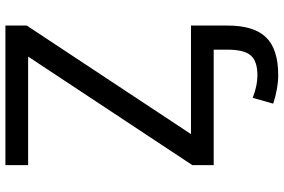

<svg xmlns="http://www.w3.org/2000/svg" viewBox="-182 -590 1002 677"><g transform="rotate(-90 318.5 -251.0)"><path d="M184.6 -78.1H567.4V-38.1V-4.9V50.8Q567.4 143.6 525.9 186.5Q484.4 229.5 392.6 229.5Q346.7 229.5 292 211.9L312.5 139.6Q355.5 156.2 391.6 156.2Q441.4 156.2 461.9 132.8Q482.4 109.4 482.4 50.8V2H75.2V-73.2L458 -652.3H75.2V-732.4H567.4V-657.2Z"/></g></svg>

Font: Gen Shin Gothic Regular
Style: Regular
Weight: 400
Designer: [Source Han Sans]
Ryoko NISHIZUKA  (kana & ideographs); Paul D. Hunt (Latin, Greek & Cyrillic); Wenlong ZHANG  (bopomofo
Version: Version 1.002.20150607